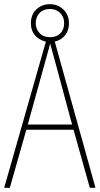

<svg xmlns="http://www.w3.org/2000/svg" viewBox="-20 -899 477 919"><path d="M410 0 332 -278H106L27 0H0L204 -715H238L437 0ZM243 -607Q237 -629 231.5 -648.5Q226 -668 220 -691Q215 -669 209 -649.5Q203 -630 197 -606L113 -303H325ZM220 -698Q183 -698 155.5 -722Q128 -746 128 -788Q128 -830 154.5 -854.5Q181 -879 219 -879Q257 -879 283.5 -853.5Q310 -828 310 -788Q310 -747 284.5 -722.5Q259 -698 220 -698ZM220 -721Q251 -721 269 -739.5Q287 -758 287 -788Q287 -818 268 -837Q249 -856 219 -856Q187 -856 169 -836.5Q151 -817 151 -788Q151 -761 169 -741Q187 -721 220 -721Z"/></svg>

Font: Noto Sans Khmer Condensed Thin
Style: Regular
Weight: 100
Width: 3
Designer: Danh Hong and the Monotype Design Team
Foundry: Monotype Imaging Inc.
Version: Version 2.004; ttfautohint (v1.8.4.7-5d5b)